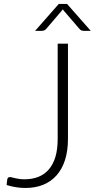

<svg xmlns="http://www.w3.org/2000/svg" viewBox="-20 -924 470 952"><path d="M317 -236Q317 -176.5 302.5 -131Q288 -85.5 260.5 -54.5Q233 -23.5 194 -7.8Q155 8 106 8Q83.5 8 60.5 4.5Q37.5 1 13 -6.5Q13.5 -13.5 14.2 -20.5Q15 -27.5 16 -34.5Q17 -39 19.8 -42.5Q22.5 -46 29.5 -46Q34 -46 40.2 -44.2Q46.5 -42.5 55 -40.5Q63.5 -38.5 75 -36.8Q86.5 -35 101.5 -35Q139.5 -35 170 -47Q200.5 -59 222 -83.8Q243.5 -108.5 254.8 -146.2Q266 -184 266 -235V-707.5H317ZM430 -771H394.5Q390.5 -771 385.5 -772.5Q380.5 -774 375 -779.5L295 -872.5Q292.5 -875.5 291.5 -878L287.5 -872.5L208 -779.5Q202.5 -774 197.2 -772.5Q192 -771 188 -771H154L271.5 -904.5H312.5Z"/></svg>

Font: Lato 2
Style: Regular
Weight: 300
Designer: Lukasz Dziedzic with Adam Twardoch and Botio Nikoltchev
Foundry: tyPoland Lukasz Dziedzic
Version: Version 2.015; 2015-08-06; http://www.latofonts.com/